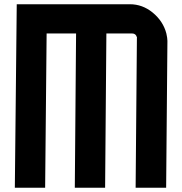

<svg xmlns="http://www.w3.org/2000/svg" viewBox="-20 -886 860 906"><path d="M482 -728 476 0H333L339 -728H200L193 0H50L59 -866H593Q652 -866 700 -827Q750 -786 765 -728Q770 -706 770 -693L764 0H620L626 -706Q627 -707 626 -710Q621 -728 604 -728Z"/></svg>

Font: Covid19
Style: Regular
Weight: 400
Designer: Peter Wiegel
Foundry: (c) CAT - Ing. Peter Wiegel.  for Rudolf Maass + Partner GmbH
Version: Version 001.000